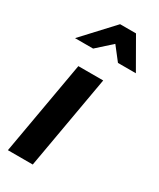

<svg xmlns="http://www.w3.org/2000/svg" viewBox="-199 -847 754 910"><g transform="rotate(30 177.5 -391.5)"><path d="M238 -512H102L12 0H148ZM261 -783H174L22 -619H121L201 -691L257 -619H355Z"/></g></svg>

Font: Geom SemiBold
Style: Bold Italic
Weight: 600
Italic angle: -10°
Version: Version 1.102